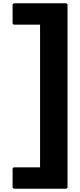

<svg xmlns="http://www.w3.org/2000/svg" viewBox="-20 -887 489 1174"><path d="M64 136 57 143V260L64 267H386L393 260V-860L386 -867H64L57 -860V-743L64 -736H225V136Z"/></svg>

Font: Hussar Woodtype
Style: Blk
Weight: 900
Foundry: Cannot Into Space Fonts
Version: Version 1.07